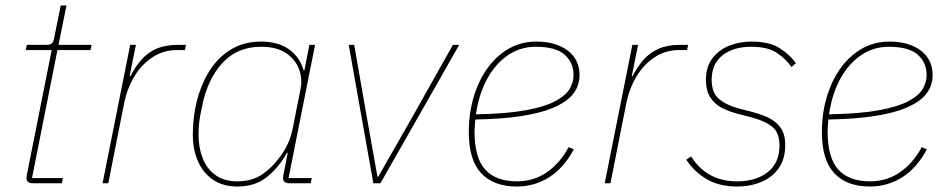

<svg xmlns="http://www.w3.org/2000/svg" viewBox="-20 -670 3469 702"><path d="M206 0H100Q89 0 83 -4.5Q77 -9 77 -19Q77 -24 77.5 -27.5Q78 -31 79 -35L169 -487H74L78 -506H150Q164 -506 170 -512Q176 -518 178 -531L202 -650H223L194 -506H315L311 -487H190L97 -19H210Z M376 0H355L456 -506H477L454 -392H457Q474 -425 496.5 -451Q519 -477 551.5 -491.5Q584 -506 630 -506H660L656 -487H627Q578 -487 538 -461Q498 -435 471.5 -391Q445 -347 434 -293Z M1116 0H1038Q1027 0 1021 -4.5Q1015 -9 1015 -19Q1015 -24 1015.5 -27.5Q1016 -31 1017 -35L1032 -111H1029Q998 -56 955 -22Q912 12 848 12Q796 12 759.5 -12.5Q723 -37 704 -80Q685 -123 685 -176Q685 -203 687.5 -229Q690 -255 695 -280Q709 -348 740.5 -402Q772 -456 821 -487Q870 -518 934 -518Q998 -518 1037.5 -489Q1077 -460 1090 -413H1093L1111 -506H1132L1035 -19H1120ZM848 -7Q880 -7 906 -16Q932 -25 958 -47Q987 -71 1014 -111.5Q1041 -152 1051 -204L1079 -346Q1086 -380 1074 -415Q1062 -450 1028 -474.5Q994 -499 934 -499Q848 -499 793.5 -440Q739 -381 719 -282L712 -247Q709 -231 707.5 -214Q706 -197 706 -176Q706 -130 721 -91.5Q736 -53 767.5 -30Q799 -7 848 -7Z M1371 0H1345L1255 -506H1275L1321 -243L1360 -24H1363L1488 -243L1636 -506H1659Z M1870 12Q1785 12 1739.5 -36.5Q1694 -85 1694 -187Q1694 -210 1696 -232Q1698 -254 1702 -275Q1716 -346 1749 -400.5Q1782 -455 1831 -486.5Q1880 -518 1941 -518Q1977 -518 2006 -509.5Q2035 -501 2056 -485Q2077 -469 2088 -446.5Q2099 -424 2099 -395Q2099 -376 2091.5 -354.5Q2084 -333 2062.5 -312.5Q2041 -292 1999 -274.5Q1957 -257 1888.5 -246Q1820 -235 1718 -233Q1717 -226 1716 -211.5Q1715 -197 1715 -189Q1715 -93 1754 -50Q1793 -7 1870 -7Q1932 -7 1980 -40.5Q2028 -74 2059 -132L2078 -124Q2040 -54 1986.5 -21Q1933 12 1870 12ZM1939 -499Q1883 -499 1838.5 -469Q1794 -439 1764.5 -387.5Q1735 -336 1723 -269L1720 -252Q1833 -254 1903 -267Q1973 -280 2011 -300.5Q2049 -321 2063 -345.5Q2077 -370 2077 -395Q2077 -441 2044.5 -470Q2012 -499 1939 -499Z M2212 0H2191L2292 -506H2313L2290 -392H2293Q2310 -425 2332.5 -451Q2355 -477 2387.5 -491.5Q2420 -506 2466 -506H2496L2492 -487H2463Q2414 -487 2374 -461Q2334 -435 2307.5 -391Q2281 -347 2270 -293Z M2675 12Q2612 12 2566.5 -13.5Q2521 -39 2489 -86L2507 -98Q2536 -52 2578 -29.5Q2620 -7 2675 -7Q2745 -7 2787.5 -41Q2830 -75 2830 -138Q2830 -185 2803.5 -206.5Q2777 -228 2727 -241L2677 -254Q2643 -263 2617 -277Q2591 -291 2576 -315.5Q2561 -340 2561 -378Q2561 -425 2584 -456Q2607 -487 2645 -502.5Q2683 -518 2728 -518Q2793 -518 2830.5 -494Q2868 -470 2890 -439L2874 -425Q2853 -455 2820 -477Q2787 -499 2727 -499Q2662 -499 2622 -468Q2582 -437 2582 -378Q2582 -332 2608 -309Q2634 -286 2683 -273L2733 -260Q2767 -251 2793.5 -237.5Q2820 -224 2835.5 -201Q2851 -178 2851 -139Q2851 -89 2827.5 -55.5Q2804 -22 2764 -5Q2724 12 2675 12Z M3161 12Q3076 12 3030.5 -36.5Q2985 -85 2985 -187Q2985 -210 2987 -232Q2989 -254 2993 -275Q3007 -346 3040 -400.5Q3073 -455 3122 -486.5Q3171 -518 3232 -518Q3268 -518 3297 -509.5Q3326 -501 3347 -485Q3368 -469 3379 -446.5Q3390 -424 3390 -395Q3390 -376 3382.5 -354.5Q3375 -333 3353.5 -312.5Q3332 -292 3290 -274.5Q3248 -257 3179.5 -246Q3111 -235 3009 -233Q3008 -226 3007 -211.5Q3006 -197 3006 -189Q3006 -93 3045 -50Q3084 -7 3161 -7Q3223 -7 3271 -40.5Q3319 -74 3350 -132L3369 -124Q3331 -54 3277.5 -21Q3224 12 3161 12ZM3230 -499Q3174 -499 3129.5 -469Q3085 -439 3055.5 -387.5Q3026 -336 3014 -269L3011 -252Q3124 -254 3194 -267Q3264 -280 3302 -300.5Q3340 -321 3354 -345.5Q3368 -370 3368 -395Q3368 -441 3335.5 -470Q3303 -499 3230 -499Z"/></svg>

Font: IBM Plex Sans Thin
Style: Italic
Weight: 250
Italic angle: -11.31°
Designer: Mike Abbink, Paul van der Laan, Pieter van Rosmalen
Foundry: Bold Monday
Version: Version 3.201